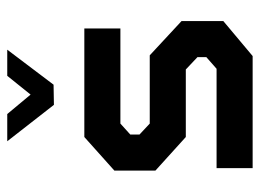

<svg xmlns="http://www.w3.org/2000/svg" viewBox="-116 -618 734 543"><g transform="rotate(-90 251.5 -347.0)"><path d="M364 0H47V-102H328L361 -131V-156L326 -189H135L40 -275V-391L135 -476H442V-374H173L142 -346V-320L173 -291H366L463 -201V-83ZM200 -694 255 -628 308 -694H382L283 -563L226 -562L123 -694Z"/></g></svg>

Font: Turret Road ExtraBold
Style: Regular
Weight: 800
Designer: Noponies
Foundry: Noponies
Version: Version 1.001; ttfautohint (v1.8)